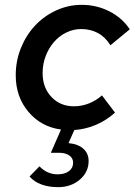

<svg xmlns="http://www.w3.org/2000/svg" viewBox="-20 -528 556 793"><path d="M285 -89Q317 -89 346.5 -100.5Q376 -112 401 -134L455 -63Q420 -31 376.5 -12.5Q333 6 287 9L263 63Q303 67 324.5 86.5Q346 106 346 137Q346 183 309.5 214Q273 245 220 245Q182 245 151.5 234Q121 223 102 201L143 159Q158 175 177 183.5Q196 192 218 192Q247 192 264.5 179Q282 166 282 144Q282 125 266 114Q250 103 224 103H190L232 7Q150 -4 97.5 -66Q45 -128 45 -217Q45 -277 66.5 -330Q88 -383 125 -422.5Q162 -462 212 -485Q262 -508 318 -508Q379 -508 432 -481Q485 -454 516 -407L436 -341Q415 -375 384.5 -391.5Q354 -408 315 -408Q283 -408 253.5 -393.5Q224 -379 202.5 -354Q181 -329 168.5 -296Q156 -263 156 -226Q156 -166 192.5 -127.5Q229 -89 285 -89Z"/></svg>

Font: Red Hat Text Medium
Style: Italic
Weight: 500
Italic angle: -12°
Designer: Pentagram / MCKL
Foundry: Pentagram / MCKL
Version: Version 1.003; Red Hat Text Medium Italic